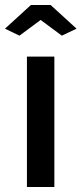

<svg xmlns="http://www.w3.org/2000/svg" viewBox="-42 -750 327 770"><path d="M-22 -635 82 -730H161L265 -635L206 -607L121 -670L36 -607ZM66 0V-523H176V0Z"/></svg>

Font: Oxford Sans SemiBold
Style: Regular
Weight: 600
Designer: Matt McInerney, Pablo Impallari, Rodrigo Fuenzalida
Foundry: Matt McInerney, Pablo Impallari, Rodrigo Fuenzalida
Version: Version 3.000g; ttfautohint (v1.5) -l 8 -r 28 -G 28 -x 14 -D